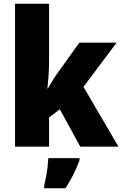

<svg xmlns="http://www.w3.org/2000/svg" viewBox="-20 -780 650 1021"><path d="M241 -460Q241 -424 238.5 -384.5Q236 -345 232 -310H235Q246 -330 261 -354Q276 -378 288 -394L402 -553H600L424 -318L610 0H407L298 -199L241 -155V0H60V-760H241ZM403 72Q388 112 370.5 147.5Q353 183 328 221H215V207Q220 187 225 160.5Q230 134 233 107Q236 80 237 61H403Z"/></svg>

Font: Noto Sans Myanmar UI SemiCondensed Black
Style: Regular
Weight: 900
Width: 4
Designer: Monotype Design Team
Foundry: Monotype Imaging Inc.
Version: Version 2.103; ttfautohint (v1.8.4.7-5d5b)